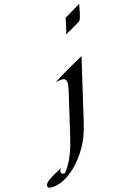

<svg xmlns="http://www.w3.org/2000/svg" viewBox="-295 -901 838 1267"><g transform="rotate(-15 124.0 -267.5)"><path d="M381.3 -828.6Q379.4 -818.4 377 -804Q374.5 -789.6 371.1 -774.4Q362.3 -736.3 358.9 -728.3Q355.5 -720.2 347.9 -715.1Q340.3 -710 329.6 -703.1Q318.8 -696.3 305.7 -689Q292.5 -681.6 280.8 -674.8Q257.3 -662.1 246.1 -656.2Q257.3 -689 271 -762.2ZM173.3 -339.8Q173.3 -375.5 144 -375.5Q129.9 -375.5 98.6 -368.7Q167.5 -414.6 307.1 -491.2L236.3 -187Q225.6 -141.1 215.1 -95.5Q204.6 -49.8 193.8 -12.2Q183.1 25.4 167.2 59.3Q151.4 93.3 129.4 126.5Q107.4 159.7 80.6 189.9Q53.7 220.2 23.4 243.2Q-43.9 294.4 -107.9 294.4Q-134.3 294.4 -134.3 276.9Q-134.3 254.9 -81.1 224.1Q-64.5 214.4 -39.6 201.2Q-14.6 188 -7.8 183.1Q-24.9 194.8 -24.9 207.5Q-24.9 229.5 -0.5 228H0.5Q53.7 163.6 84.5 52.7Q93.3 21 100.6 -10.7L166.5 -294.9Q173.3 -326.2 173.3 -339.8Z"/></g></svg>

Font: Fondamento
Style: Italic
Weight: 400
Italic angle: -12°
Version: Version 1.000